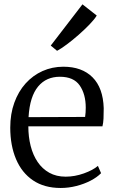

<svg xmlns="http://www.w3.org/2000/svg" viewBox="-20 -878 540 908"><path d="M267 11Q189.5 11 136.2 -25Q83 -61 55.8 -125.5Q28.5 -190 28.5 -274.5Q28.5 -339.5 47.8 -392.5Q67 -445.5 101.2 -483.5Q135.5 -521.5 181.2 -542Q227 -562.5 279.5 -562.5Q367.5 -562.5 417.5 -512.5Q467.5 -462.5 470.5 -366.5Q470.5 -338 469.5 -317.2Q468.5 -296.5 464.5 -280.5H114Q114 -231 125 -187.8Q136 -144.5 158 -112Q180 -79.5 213.2 -61Q246.5 -42.5 290.5 -42.5Q333.5 -42.5 376.8 -58Q420 -73.5 443 -93.5L458 -59Q439 -39.5 408.8 -23.8Q378.5 -8 341.5 1.5Q304.5 11 267 11ZM115 -324 382.5 -325Q384 -333.5 384.8 -346.8Q385.5 -360 385.5 -369Q385.5 -432.5 357 -473.8Q328.5 -515 263 -515Q231.5 -515 205.8 -503.8Q180 -492.5 160.5 -469.2Q141 -446 129.5 -410Q118 -374 115 -324ZM249.5 -638 220 -662.5 370 -857.5 437.5 -804.5Q427.5 -787.5 404.2 -763.2Q381 -739 352 -713.5Q323 -688 295.8 -667.8Q268.5 -647.5 250.5 -638Z"/></svg>

Font: Merriweather 36pt Light
Style: Regular
Weight: 300
Designer: Eben Sorkin
Foundry: Eben Sorkin
Version: Version 2.100